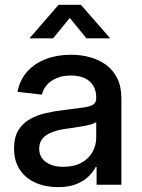

<svg xmlns="http://www.w3.org/2000/svg" viewBox="-20 -764 586 794"><path d="M219.7 9.8Q168 9.8 127 -8.3Q85.9 -26.4 62 -62.3Q38.1 -98.1 38.1 -150.4Q38.1 -195.8 55.4 -224.6Q72.8 -253.4 102.3 -270.5Q131.8 -287.6 168.9 -296.1Q206.1 -304.7 245.1 -309.1Q293.5 -315.4 322.5 -319.1Q351.6 -322.8 364.7 -331.1Q377.9 -339.4 377.9 -357.9V-361.8Q377.9 -389.2 365.7 -409.4Q353.5 -429.7 330.3 -440.7Q307.1 -451.7 273.4 -451.7Q239.3 -451.7 214.1 -440.9Q189 -430.2 173.6 -412.4Q158.2 -394.5 153.3 -372.6L52.2 -384.3Q62 -433.6 92.5 -467.8Q123 -502 169.7 -519.8Q216.3 -537.6 273.4 -537.6Q314.5 -537.6 352.1 -527.3Q389.6 -517.1 418.9 -495.6Q448.2 -474.1 465.1 -439.9Q481.9 -405.8 481.9 -357.4V0H379.4V-73.7H376Q365.2 -52.7 345.5 -33.7Q325.7 -14.6 294.9 -2.4Q264.2 9.8 219.7 9.8ZM241.7 -74.2Q286.6 -74.2 316.9 -91.1Q347.2 -107.9 362.5 -135.5Q377.9 -163.1 377.9 -194.8V-259.3Q372.6 -254.4 358.6 -250.2Q344.7 -246.1 325.9 -242.7Q307.1 -239.3 287.4 -236.3Q267.6 -233.4 250.5 -231Q221.7 -227.1 196.8 -218Q171.9 -209 157 -192.4Q142.1 -175.8 142.1 -148.9Q142.1 -125 154.8 -108.4Q167.5 -91.8 189.7 -83Q211.9 -74.2 241.7 -74.2ZM199.7 -605.5H103.5V-607.4L222.2 -744.1H314.5L434.1 -607.4V-605.5H337.4L268.6 -689.9Z"/></svg>

Font: Inter 24pt Medium
Style: Regular
Weight: 500
Designer: Rasmus Andersson
Foundry: rsms
Version: Version 4.001;git-66647c0bb